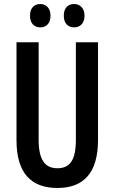

<svg xmlns="http://www.w3.org/2000/svg" viewBox="-20 -924 569 954"><path d="M129 -846C129 -807 151 -788 180 -788C210 -788 231 -808 231 -846C231 -883 210 -904 180 -904C151 -904 129 -885 129 -846ZM297 -846C297 -808 318 -788 348 -788C378 -788 400 -808 400 -846C400 -883 378 -904 348 -904C318 -904 297 -885 297 -846ZM467 -714H357V-230C357 -127 327 -88 265 -88C205 -88 172 -128 172 -229V-714H62V-227C62 -66 133 10 265 10C397 10 467 -66 467 -229Z"/></svg>

Font: Noto Sans Display Condensed Medium
Style: Regular
Weight: 500
Width: 3
Designer: Monotype Design Team
Foundry: Monotype Imaging Inc.
Version: Version 1.900